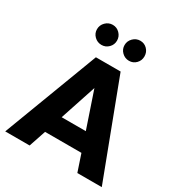

<svg xmlns="http://www.w3.org/2000/svg" viewBox="-204 -1031 1098 1171"><g transform="rotate(30 345.0 -445.5)"><path d="M512 -820Q512 -791 492 -770.5Q472 -750 443 -750Q414 -750 393 -770.5Q372 -791 372 -820Q372 -849 393 -870Q414 -891 443 -891Q472 -891 492 -870.5Q512 -850 512 -820ZM298.5 -870Q319 -849 319 -820Q319 -791 298.5 -770.5Q278 -750 249 -750Q220 -750 199 -770.5Q178 -791 178 -820Q178 -849 199 -870Q220 -891 249 -891Q278 -891 298.5 -870ZM260 -247H430L344 -501ZM5 0 258 -668H432L685 0H513L473 -119H217L177 0Z"/></g></svg>

Font: Atkinson Hyperlegible Pro
Style: Bold
Weight: 700
Designer: Elliott Scott, Megan Eiswerth, Linus Boman, Theodore Petrosky, Jacob Perez
Foundry: Braille Institute
Version: Version 1.5.1